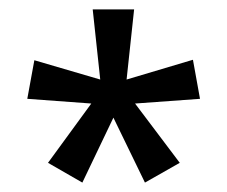

<svg xmlns="http://www.w3.org/2000/svg" viewBox="-20 -781 483 408"><path d="M265 -761H177L193 -612L53 -653L38 -571L174 -561L82 -435L155 -393L221 -531L288 -393L362 -435L267 -561L405 -571L390 -654L249 -612Z"/></svg>

Font: Noto Sans Condensed
Style: Regular
Weight: 400
Width: 3
Designer: Monotype Design Team
Foundry: Monotype Imaging Inc.
Version: Version 2.013